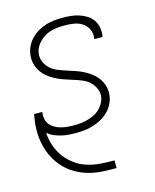

<svg xmlns="http://www.w3.org/2000/svg" viewBox="-112 -605 724 896"><g transform="rotate(-15 250.0 -156.5)"><path d="M338 215Q303 215 269 213Q235 211 203.5 202Q172 193 144 177Q116 161 94 138Q72 115 56.5 86.5Q41 58 33 26Q25 -6 24 -40Q23 -74 29 -108L32 -128H72L71 -124Q69 -108 72.5 -92.5Q76 -77 85.5 -66Q95 -55 108 -47.5Q121 -40 136 -36Q151 -32 167 -30.5Q183 -29 199 -29Q214 -29 230 -30.5Q246 -32 261.5 -36Q277 -40 293 -47Q309 -54 321.5 -65Q334 -76 343 -91Q352 -106 355 -122Q359 -144 350 -164.5Q341 -185 325.5 -199Q310 -213 290 -221Q270 -229 249 -235.5Q228 -242 207.5 -249Q187 -256 168 -266Q149 -276 132.5 -289.5Q116 -303 105 -320.5Q94 -338 89 -359.5Q84 -381 88 -404Q91 -424 100.5 -442.5Q110 -461 125 -476Q140 -491 158.5 -501.5Q177 -512 196.5 -518Q216 -524 236 -526Q256 -528 275 -528Q296 -528 316 -526Q336 -524 355 -518Q374 -512 391 -501.5Q408 -491 419 -475.5Q430 -460 434 -440Q438 -420 435 -399L434 -393H394L395 -398Q398 -421 388.5 -441Q379 -461 361 -472.5Q343 -484 320.5 -487.5Q298 -491 275 -491Q253 -491 229.5 -487.5Q206 -484 184.5 -472.5Q163 -461 146.5 -441Q130 -421 127 -399Q123 -376 131.5 -355.5Q140 -335 156 -321Q172 -307 192 -299Q212 -291 232.5 -284.5Q253 -278 273.5 -271Q294 -264 313 -254Q332 -244 348.5 -230.5Q365 -217 376.5 -199.5Q388 -182 393 -160.5Q398 -139 394 -116Q391 -96 380.5 -77Q370 -58 354 -43Q338 -28 318.5 -18Q299 -8 279 -2Q259 4 238.5 6Q218 8 198 8Q179 8 161 6.5Q143 5 125.5 0.5Q108 -4 92 -11Q76 -18 64 -29Q66 4 76.5 34.5Q87 65 105.5 90Q124 115 149.5 134Q175 153 206 163Q237 173 270.5 175.5Q304 178 338 178H339V215Z"/></g></svg>

Font: Iosevka Curly Extralight
Style: Italic
Weight: 200
Italic angle: -9°
Monospace: yes
Designer: Belleve Invis
Foundry: Belleve Invis
Version: Version 22.1.2; ttfautohint (v1.8.4)